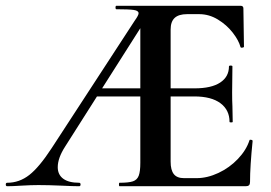

<svg xmlns="http://www.w3.org/2000/svg" viewBox="-32 -645 940 665"><path d="M-7 -12Q35 -12 69.5 -39Q104 -66 147 -132L435 -574Q448 -592 448 -599Q448 -608 431.5 -610.5Q415 -613 371 -613Q368 -613 368 -619Q368 -625 371 -625H801Q811 -625 811 -616L813 -483Q813 -481 807.5 -480Q802 -479 801 -482Q795 -505 774 -532Q753 -559 722.5 -577.5Q692 -596 658 -596H616Q587 -596 573 -583Q559 -570 559 -543V-85Q559 -56 570 -42Q581 -28 605 -28H649Q686 -28 724.5 -46Q763 -64 792 -94.5Q821 -125 832 -159Q832 -161 835 -161Q838 -161 840.5 -160Q843 -159 843 -157Q834 -69 834 -15Q834 -7 830.5 -3.5Q827 0 819 0H382Q380 0 380 -6Q380 -12 382 -12Q414 -12 428.5 -17Q443 -22 448.5 -36.5Q454 -51 454 -81V-589L490 -604L194 -138Q168 -98 168 -66Q168 -40 187 -26Q206 -12 242 -12Q247 -12 247 -6Q247 0 242 0Q221 0 181 -2Q135 -4 101 -4Q76 -4 42 -2Q12 0 -7 0Q-12 0 -12 -6Q-12 -12 -7 -12ZM305 -339H535L542 -311H290ZM641 -311H482V-339H642Q700 -339 730.5 -359Q761 -379 761 -415Q761 -418 767 -418Q773 -418 773 -415L772 -325Q772 -293 773 -277L774 -223Q774 -221 768.5 -221Q763 -221 763 -223Q763 -264 731.5 -287.5Q700 -311 641 -311Z"/></svg>

Font: Cormorant Garamond
Style: Bold
Weight: 700
Designer: Christian Thalmann (Catharsis Fonts)
Foundry: Catharsis Fonts
Version: Version 4.000